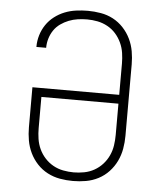

<svg xmlns="http://www.w3.org/2000/svg" viewBox="-53 -789 707 844"><g transform="rotate(5 300.0 -367.5)"><path d="M300 8Q271 8 242.5 3Q214 -2 188 -15.5Q162 -29 142 -50.5Q122 -72 109.5 -98Q97 -124 92 -152.5Q87 -181 87 -210V-387H470V-525Q470 -548 466.5 -571.5Q463 -595 453 -616.5Q443 -638 427.5 -655.5Q412 -673 391 -684.5Q370 -696 347 -700.5Q324 -705 301 -705Q280 -705 259.5 -702Q239 -699 220 -691.5Q201 -684 184 -672Q167 -660 155.5 -643Q144 -626 138 -606Q132 -586 132 -566V-565H89V-566Q89 -592 96.5 -617Q104 -642 118.5 -663.5Q133 -685 154 -701Q175 -717 199 -726.5Q223 -736 249 -739.5Q275 -743 301 -743Q329 -743 358 -738Q387 -733 412.5 -719.5Q438 -706 458 -684.5Q478 -663 490.5 -637Q503 -611 508 -582.5Q513 -554 513 -525V-210Q513 -181 508 -152.5Q503 -124 490.5 -98Q478 -72 458 -50.5Q438 -29 412 -15.5Q386 -2 357.5 3Q329 8 300 8ZM300 -30Q323 -30 346.5 -34.5Q370 -39 390.5 -50.5Q411 -62 427 -79.5Q443 -97 453 -118.5Q463 -140 466.5 -163.5Q470 -187 470 -210V-348H130V-210Q130 -187 133.5 -163.5Q137 -140 147 -118.5Q157 -97 173 -79.5Q189 -62 209.5 -50.5Q230 -39 253.5 -34.5Q277 -30 300 -30Z"/></g></svg>

Font: Iosevka Aile Extralight
Style: Regular
Weight: 200
Designer: Belleve Invis
Foundry: Belleve Invis
Version: Version 31.1.0; ttfautohint (v1.8.4)